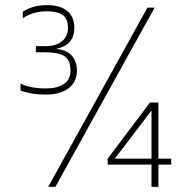

<svg xmlns="http://www.w3.org/2000/svg" viewBox="-20 -729 748 749"><path d="M60 -376V-403Q98 -384 159 -384Q204 -384 229.5 -401.5Q255 -419 255 -453Q255 -493 232.5 -509Q210 -525 156 -525H120V-549H156Q199 -549 222 -568Q245 -587 245 -621Q245 -655 225 -670Q205 -685 163 -685Q110 -685 69 -658V-683Q108 -709 163 -709Q215 -709 242.5 -686Q270 -663 270 -621Q270 -588 253.5 -567.5Q237 -547 199 -538Q239 -535 259.5 -512.5Q280 -490 280 -453Q280 -410 248 -385Q216 -360 159 -360Q101 -360 60 -376ZM555 -699H583L196 0H168ZM571 -87H400V-110L565 -329H598V-110H648V-87H598V0H571ZM571 -110V-298L428 -110Z"/></svg>

Font: Prompt Thin
Style: Regular
Weight: 250
Designer: Katatrad Team
Foundry: CadsonDemak
Version: Version 1.001